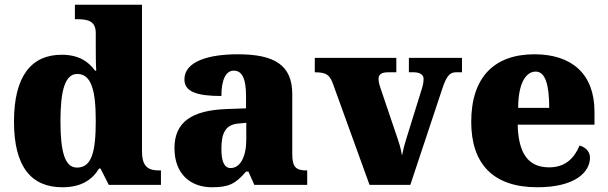

<svg xmlns="http://www.w3.org/2000/svg" viewBox="-20 -780 2565 810"><path d="M243 10C321 10 368 -20 398 -69H404L439 0H659V-61H651C602 -61 579 -80 579 -143V-760H296V-699H304C348 -699 384 -693 384 -641V-596C384 -557 384 -512 386 -482H381C353 -520 313 -549 240 -549C113 -549 39 -460 39 -267C39 -75 113 10 243 10ZM305 -73C254 -73 235 -138 235 -269C235 -397 254 -468 306 -468C366 -468 384 -397 384 -270C384 -137 366 -73 305 -73Z M874 10C945 10 973 -4 1018 -56H1028L1053 0H1276V-61H1272C1227 -61 1213 -77 1213 -131V-383C1213 -507 1136 -551 983 -551C860 -551 758 -521 758 -445C758 -394 808 -375 914 -375C914 -446 934 -482 966 -482C1001 -482 1018 -449 1018 -375V-323L937 -320C789 -315 716 -265 716 -155C716 -43 787 10 874 10ZM953 -71C926 -71 914 -99 914 -152C914 -220 932 -255 988 -259L1019 -262V-191C1019 -118 993 -71 953 -71Z M1383 -431 1539 0H1711L1846 -406C1864 -460 1878 -475 1903 -475H1929V-536H1705V-475H1726C1756 -475 1767 -461 1767 -448C1767 -429 1763 -416 1757 -397L1693 -191C1687 -173 1681 -149 1676 -124C1671 -155 1663 -180 1650 -217L1586 -406C1582 -418 1577 -432 1577 -447C1577 -465 1588 -475 1617 -475H1652V-536H1308V-475C1354 -475 1369 -466 1383 -431Z M2247 10C2408 10 2469 -55 2469 -115C2469 -141 2450 -159 2425 -166C2403 -113 2365 -74 2297 -74C2211 -74 2167 -129 2164 -254H2488V-309C2488 -468 2392 -551 2235 -551C2065 -551 1968 -454 1968 -266C1968 -91 2058 10 2247 10ZM2297 -325H2166C2166 -425 2197 -478 2240 -478C2280 -478 2297 -424 2297 -325Z"/></svg>

Font: Noto Serif Lao Black
Style: Regular
Weight: 900
Designer: Monotype Design Team
Foundry: Monotype Imaging Inc.
Version: Version 2.003